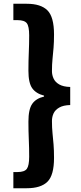

<svg xmlns="http://www.w3.org/2000/svg" viewBox="-20 -827 429 1020"><path d="M51 173V87H73Q110 87 122.5 70Q135 53 135 5Q135 -42 133 -86Q131 -130 131 -181Q131 -246 151 -275Q171 -304 214 -314V-319Q171 -330 151 -358.5Q131 -387 131 -451Q131 -504 133 -548.5Q135 -593 135 -639Q135 -687 122.5 -703.5Q110 -720 73 -720H51V-807H122Q197 -807 232 -772Q267 -737 267 -644Q267 -604 264.5 -573.5Q262 -543 259 -514Q256 -485 256 -449Q256 -429 264.5 -410Q273 -391 294.5 -378.5Q316 -366 353 -365V-269Q316 -268 294.5 -255.5Q273 -243 264.5 -224.5Q256 -206 256 -184Q256 -148 259 -119Q262 -90 264.5 -59.5Q267 -29 267 12Q267 104 232 138.5Q197 173 122 173Z"/></svg>

Font: Noto Sans SC Thin ExtraBold
Style: Regular
Weight: 800
Version: Version 2.004-H2;hotconv 1.0.118;makeotfexe 2.5.65603